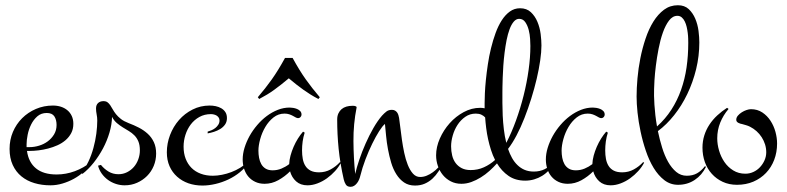

<svg xmlns="http://www.w3.org/2000/svg" viewBox="-20 -700 3048 744"><path d="M335.9 -69.8Q323.2 -51.3 305.4 -35.2Q287.6 -19 266.4 -7.3Q245.1 4.4 221.9 11.2Q198.7 18.1 175.3 18.1Q142.1 18.1 113.3 9.5Q84.5 1 63 -16.6Q41.5 -34.2 29.3 -60.8Q17.1 -87.4 17.1 -123Q17.1 -158.2 30 -188.7Q43 -219.2 65.7 -241.9Q88.4 -264.6 119.1 -277.8Q149.9 -291 185.1 -291Q201.7 -291 216.1 -286.4Q230.5 -281.7 241.2 -272.7Q252 -263.7 258.1 -250.5Q264.2 -237.3 264.2 -220.2Q264.2 -199.7 255.9 -184.1Q247.6 -168.5 233.9 -156.7Q220.2 -145 202.9 -137.2Q185.5 -129.4 166.7 -124.5Q147.9 -119.6 129.6 -117.4Q111.3 -115.2 96.2 -115.2H84.5Q90.8 -70.8 119.6 -47.4Q148.4 -23.9 199.2 -23.9Q235.4 -23.9 269.8 -36.6Q304.2 -49.3 332 -71.8ZM83 -129.9H95.2Q112.8 -129.9 131.3 -135.5Q149.9 -141.1 164.8 -152.1Q179.7 -163.1 189.5 -179.2Q199.2 -195.3 199.2 -215.8Q199.2 -235.8 190.7 -249Q182.1 -262.2 161.1 -262.2Q139.6 -262.2 124.8 -249.3Q109.9 -236.3 100.6 -217.5Q91.3 -198.7 87.2 -178Q83 -157.2 83 -141.1Z M585 -105Q585 -79.6 575.7 -57.1Q566.4 -34.7 549.8 -18.1Q533.2 -1.5 511 8.3Q488.8 18.1 462.9 18.1Q445.8 18.1 429.2 12.7Q412.6 7.3 398.7 -2.7Q384.8 -12.7 374.5 -26.9Q364.3 -41 359.9 -58.1L371.1 -61Q383.8 -45.4 400.6 -35.2Q417.5 -24.9 439 -24.9Q457 -24.9 472.4 -32.7Q487.8 -40.5 498.8 -53.2Q509.8 -65.9 515.9 -82.8Q522 -99.6 522 -117.2Q522 -138.2 516.1 -152.1Q510.3 -166 500.7 -175.5Q491.2 -185.1 479.5 -192.1Q467.8 -199.2 455.8 -206.5Q443.8 -213.9 432.9 -223.1Q421.9 -232.4 414.1 -247.1Q413.6 -218.3 404.3 -186.5Q395 -154.8 379.2 -125Q363.3 -95.2 342.8 -69.3Q322.3 -43.5 299.3 -25.9L295.4 -32.7Q311 -49.3 322.8 -74.2Q334.5 -99.1 342 -126.7Q349.6 -154.3 353.3 -182.1Q356.9 -210 356.9 -232.9Q356.9 -245.1 354.5 -256.8Q352.1 -268.6 352.1 -279.8Q352.1 -293.5 360.1 -300.8Q368.2 -308.1 380.9 -308.1Q390.6 -308.1 396.5 -303.7Q402.3 -299.3 407.2 -292.2Q412.1 -285.2 417 -276.1Q421.9 -267.1 429.4 -257.6Q437 -248 448.5 -239Q460 -230 478 -223.1Q499 -215.3 518.3 -205.3Q537.6 -195.3 552.5 -181.6Q567.4 -168 576.2 -149.2Q585 -130.4 585 -105Z M942.4 -69.8Q929.7 -48.8 909.4 -32.5Q889.2 -16.1 865 -4.6Q840.8 6.8 814.7 12.9Q788.6 19 764.6 19Q735.4 19 710.2 10.3Q685.1 1.5 666.3 -15.4Q647.5 -32.2 637 -55.9Q626.5 -79.6 626.5 -109.9Q626.5 -144 638.9 -176.8Q651.4 -209.5 673.6 -234.9Q695.8 -260.3 726.3 -275.6Q756.8 -291 792.5 -291Q804.2 -291 815.9 -288.6Q827.6 -286.1 837.4 -280.5Q847.2 -274.9 853.3 -265.6Q859.4 -256.3 859.4 -242.2Q859.4 -228 852.1 -217.5Q844.7 -207 833.5 -200.2Q822.3 -193.4 809.3 -189.2Q796.4 -185.1 784.7 -183.1V-189.9Q791.5 -191.9 799.6 -195.3Q807.6 -198.7 814.5 -204.1Q821.3 -209.5 825.9 -216.8Q830.6 -224.1 830.6 -232.9Q830.6 -239.7 827.4 -244.4Q824.2 -249 819.6 -252Q814.9 -254.9 809.1 -256.3Q803.2 -257.8 797.4 -257.8Q772.5 -257.8 752.7 -246.8Q732.9 -235.8 719.2 -217.8Q705.6 -199.7 698.5 -177.2Q691.4 -154.8 691.4 -131.8Q691.4 -105.5 699.5 -84.7Q707.5 -64 722.2 -49.3Q736.8 -34.7 757.8 -26.9Q778.8 -19 804.7 -19Q821.3 -19 840.1 -22.7Q858.9 -26.4 876.7 -33.2Q894.5 -40 910.6 -49.8Q926.8 -59.6 938.5 -71.8Z M1148.4 -255.9Q1148.4 -250.5 1144.5 -246.3Q1140.6 -242.2 1135.3 -242.2Q1130.9 -242.2 1126 -244.9Q1121.1 -247.6 1115 -251Q1108.9 -254.4 1100.8 -257.1Q1092.8 -259.8 1082.5 -259.8Q1058.6 -259.8 1039.8 -244.9Q1021 -230 1008.1 -208Q995.1 -186 988.3 -161.1Q981.4 -136.2 981.4 -116.2Q981.4 -102.1 983.9 -88.6Q986.3 -75.2 992.4 -64.2Q998.5 -53.2 1009.3 -46.6Q1020 -40 1036.6 -40Q1054.2 -40 1070.3 -46.6Q1086.4 -53.2 1100.6 -64Q1101.1 -79.6 1105.7 -96.9Q1110.4 -114.3 1117.7 -131.1Q1125 -147.9 1134.5 -163.1Q1144 -178.2 1154.3 -189.9L1160.6 -186Q1155.3 -169.4 1152.8 -151.9Q1150.4 -134.3 1150.4 -117.2Q1150.4 -99.6 1153.3 -84Q1156.2 -68.4 1163.6 -56.9Q1170.9 -45.4 1183.6 -38.8Q1196.3 -32.2 1216.3 -32.2Q1240.7 -32.2 1261.2 -43.5Q1281.7 -54.7 1297.4 -71.8L1301.3 -69.8Q1292.5 -52.7 1278.3 -37.1Q1264.2 -21.5 1246.8 -9Q1229.5 3.4 1210 10.7Q1190.4 18.1 1171.4 18.1Q1144.5 18.1 1127.4 2.7Q1110.4 -12.7 1104 -36.1Q1083.5 -15.6 1058.3 -1.7Q1033.2 12.2 1005.4 12.2Q984.9 12.2 969 4.6Q953.1 -2.9 942.4 -15.6Q931.6 -28.3 926 -45.7Q920.4 -63 920.4 -82Q920.4 -104 927.5 -127.2Q934.6 -150.4 947 -172.9Q959.5 -195.3 976.6 -215.3Q993.7 -235.4 1013.9 -250.5Q1034.2 -265.6 1056.6 -274.4Q1079.1 -283.2 1102.5 -283.2Q1107.9 -283.2 1115.7 -282Q1123.5 -280.8 1130.9 -277.8Q1138.2 -274.9 1143.3 -269.5Q1148.4 -264.2 1148.4 -255.9ZM979 -323.2Q994.1 -340.8 1007.3 -357.7Q1020.5 -374.5 1033.2 -392.3Q1045.9 -410.2 1058.3 -430.4Q1070.8 -450.7 1084.5 -475.6H1113.8Q1127.4 -450.7 1139.9 -430.4Q1152.3 -410.2 1165 -392.3Q1177.7 -374.5 1190.9 -357.7Q1204.1 -340.8 1219.2 -323.2L1213.9 -316.4Q1196.8 -325.2 1182.9 -334Q1168.9 -342.8 1155.5 -352.3Q1142.1 -361.8 1128.4 -372.6Q1114.7 -383.3 1099.1 -396.5Q1083.5 -383.3 1069.8 -372.6Q1056.2 -361.8 1042.7 -352.1Q1029.3 -342.3 1015.1 -333.7Q1001 -325.2 984.4 -316.4Z M1699.2 -69.8Q1689.9 -52.2 1679.4 -36.1Q1668.9 -20 1655.8 -7.8Q1642.6 4.4 1626 11.7Q1609.4 19 1587.9 19Q1563.5 19 1545.9 7.1Q1528.3 -4.9 1515.9 -24.7Q1503.4 -44.4 1495.8 -69.8Q1488.3 -95.2 1483.4 -121.6Q1478.5 -147.9 1476.1 -173.6Q1473.6 -199.2 1471.7 -219.7Q1462.4 -212.4 1449.2 -191.7Q1436 -170.9 1422.4 -143.1Q1408.7 -115.2 1396.2 -82.5Q1383.8 -49.8 1376 -18.1Q1374.5 -11.2 1371.3 -3.9Q1368.2 3.4 1363.5 9.5Q1358.9 15.6 1352.5 19.8Q1346.2 23.9 1338.4 23.9Q1325.7 23.9 1320.1 15.1Q1314.5 6.3 1312 -4.9Q1297.9 -66.9 1292.2 -123.5Q1286.6 -180.2 1286.6 -236.8Q1286.6 -250.5 1291.3 -260.5Q1295.9 -270.5 1303.7 -277.1Q1311.5 -283.7 1322.3 -286.9Q1333 -290 1344.7 -290Q1346.2 -290 1349.4 -290Q1352.5 -290 1355.5 -289.3Q1358.4 -288.6 1360.4 -287.1Q1362.3 -285.6 1361.8 -283.2Q1349.1 -219.2 1349.6 -153.1Q1350.1 -86.9 1356.4 -25.9Q1361.8 -50.3 1372.3 -81.3Q1382.8 -112.3 1396.7 -143.8Q1410.6 -175.3 1427 -203.9Q1443.4 -232.4 1460.4 -252Q1468.8 -261.2 1477.3 -267.8Q1485.8 -274.4 1498.5 -274.4Q1505.9 -274.4 1510.7 -271.5Q1515.6 -268.6 1518.8 -264.2Q1522 -259.8 1523.7 -254.2Q1525.4 -248.5 1526.4 -243.2Q1528.8 -229 1531.2 -206.5Q1533.7 -184.1 1537.4 -158.7Q1541 -133.3 1546.4 -107.7Q1551.8 -82 1560.1 -61.3Q1568.4 -40.5 1580.1 -27.3Q1591.8 -14.2 1607.9 -14.2Q1621.1 -14.2 1633.5 -19.3Q1646 -24.4 1657.2 -32.5Q1668.5 -40.5 1678.2 -51Q1688 -61.5 1695.8 -71.8Z M2127 -69.8Q2119.1 -53.7 2107.4 -40.8Q2095.7 -27.8 2081.1 -18.8Q2066.4 -9.8 2049.8 -4.9Q2033.2 0 2015.1 0Q1977.1 0 1950.4 -18.6Q1923.8 -37.1 1905.8 -66.9Q1892.6 -52.2 1876.7 -37.8Q1860.8 -23.4 1843 -12.5Q1825.2 -1.5 1806.2 5.4Q1787.1 12.2 1768.1 12.2Q1745.1 12.2 1727.1 2.9Q1709 -6.3 1696.3 -21.7Q1683.6 -37.1 1676.8 -56.9Q1669.9 -76.7 1669.9 -98.1Q1669.9 -130.4 1684.3 -163.1Q1698.7 -195.8 1722.4 -222.4Q1746.1 -249 1776.9 -265.6Q1807.6 -282.2 1840.8 -282.2Q1850.6 -282.2 1857.9 -280.3V-300.8Q1857.9 -314.9 1858.9 -338.4Q1859.9 -361.8 1862.8 -390.4Q1865.7 -418.9 1870.4 -450.4Q1875 -481.9 1882.6 -512.9Q1890.1 -543.9 1900.4 -572Q1910.6 -600.1 1924.3 -621.3Q1938 -642.6 1955.6 -655.3Q1973.1 -668 1995.1 -668Q2021 -668 2037.1 -652.8Q2053.2 -637.7 2062.5 -615.5Q2071.8 -593.3 2075 -568.4Q2078.1 -543.5 2078.1 -523.9Q2078.1 -498.5 2073.2 -465.1Q2068.4 -431.6 2059.6 -394.3Q2050.8 -356.9 2038.6 -317.9Q2026.4 -278.8 2012.2 -242.7Q1998 -206.5 1981.7 -175.5Q1965.3 -144.5 1948.7 -123Q1955.1 -104 1964.1 -87.9Q1973.1 -71.8 1985.4 -60.1Q1997.6 -48.3 2013.2 -41.7Q2028.8 -35.2 2048.8 -35.2Q2094.7 -35.2 2124 -71.8ZM1926.8 -341.8Q1926.8 -324.2 1926.8 -301Q1926.8 -277.8 1928 -252Q1929.2 -226.1 1932.4 -199Q1935.5 -171.9 1941.9 -146.5Q1962.4 -186 1979.5 -233.2Q1996.6 -280.3 2009 -329.8Q2021.5 -379.4 2028.3 -428.7Q2035.2 -478 2035.2 -522Q2035.2 -531.2 2034.2 -548.8Q2033.2 -566.4 2028.8 -583.7Q2024.4 -601.1 2015.6 -614Q2006.8 -627 1991.7 -627Q1980 -627 1970.7 -616Q1961.4 -605 1954.6 -586.7Q1947.8 -568.4 1943.1 -544.9Q1938.5 -521.5 1935.3 -496.1Q1932.1 -470.7 1930.4 -445.8Q1928.7 -420.9 1928 -399.7Q1927.2 -378.4 1927 -363Q1926.8 -347.7 1926.8 -341.8ZM1803.7 -41Q1831.5 -41 1855.2 -51.8Q1878.9 -62.5 1898.4 -80.1Q1889.2 -98.1 1882.6 -118.9Q1876 -139.6 1871.3 -160.9Q1866.7 -182.1 1864 -203.6Q1861.3 -225.1 1859.9 -245.1Q1854 -251.5 1845.2 -255.6Q1836.4 -259.8 1823.7 -259.8Q1800.8 -259.8 1783 -247.3Q1765.1 -234.9 1752.9 -216.1Q1740.7 -197.3 1734.4 -175Q1728 -152.8 1728 -132.8Q1728 -114.3 1732.2 -97.4Q1736.3 -80.6 1745.6 -68.1Q1754.9 -55.7 1769.3 -48.3Q1783.7 -41 1803.7 -41Z M2323.2 -255.9Q2323.2 -250.5 2319.3 -246.3Q2315.4 -242.2 2310.1 -242.2Q2305.7 -242.2 2300.8 -244.9Q2295.9 -247.6 2289.8 -251Q2283.7 -254.4 2275.6 -257.1Q2267.6 -259.8 2257.3 -259.8Q2233.4 -259.8 2214.6 -244.9Q2195.8 -230 2182.9 -208Q2169.9 -186 2163.1 -161.1Q2156.2 -136.2 2156.2 -116.2Q2156.2 -102.1 2158.7 -88.6Q2161.1 -75.2 2167.2 -64.2Q2173.3 -53.2 2184.1 -46.6Q2194.8 -40 2211.4 -40Q2229 -40 2245.1 -46.6Q2261.2 -53.2 2275.4 -64Q2275.9 -79.6 2280.5 -96.9Q2285.2 -114.3 2292.5 -131.1Q2299.8 -147.9 2309.3 -163.1Q2318.8 -178.2 2329.1 -189.9L2335.4 -186Q2330.1 -169.4 2327.6 -151.9Q2325.2 -134.3 2325.2 -117.2Q2325.2 -99.6 2328.1 -84Q2331.1 -68.4 2338.4 -56.9Q2345.7 -45.4 2358.4 -38.8Q2371.1 -32.2 2391.1 -32.2Q2415.5 -32.2 2436 -43.5Q2456.5 -54.7 2472.2 -71.8L2476.1 -69.8Q2467.3 -52.7 2453.1 -37.1Q2439 -21.5 2421.6 -9Q2404.3 3.4 2384.8 10.7Q2365.2 18.1 2346.2 18.1Q2319.3 18.1 2302.2 2.7Q2285.2 -12.7 2278.8 -36.1Q2258.3 -15.6 2233.2 -1.7Q2208 12.2 2180.2 12.2Q2159.7 12.2 2143.8 4.6Q2127.9 -2.9 2117.2 -15.6Q2106.4 -28.3 2100.8 -45.7Q2095.2 -63 2095.2 -82Q2095.2 -104 2102.3 -127.2Q2109.4 -150.4 2121.8 -172.9Q2134.3 -195.3 2151.4 -215.3Q2168.5 -235.4 2188.7 -250.5Q2209 -265.6 2231.4 -274.4Q2253.9 -283.2 2277.3 -283.2Q2282.7 -283.2 2290.5 -282Q2298.3 -280.8 2305.7 -277.8Q2313 -274.9 2318.1 -269.5Q2323.2 -264.2 2323.2 -255.9Z M2715.8 -53.7Q2700.2 -21.5 2671.9 -2.7Q2643.6 16.1 2607.4 16.1Q2577.6 16.1 2554.2 -2Q2530.8 -20 2512.9 -49.3Q2495.1 -78.6 2482.7 -115.5Q2470.2 -152.3 2462.2 -190.4Q2454.1 -228.5 2450.4 -263.9Q2446.8 -299.3 2446.8 -325.7Q2446.8 -357.9 2450.2 -396.5Q2453.6 -435.1 2461.4 -474.4Q2469.2 -513.7 2481.7 -550.8Q2494.1 -587.9 2512 -616.5Q2529.8 -645 2553.2 -662.4Q2576.7 -679.7 2606.9 -679.7Q2632.8 -679.7 2648.9 -664.6Q2665 -649.4 2674.3 -627.2Q2683.6 -605 2686.8 -580.1Q2689.9 -555.2 2689.9 -535.6Q2689.9 -482.9 2677.5 -431.9Q2665 -380.9 2643.3 -335.7Q2621.6 -290.5 2592.3 -253.7Q2563 -216.8 2529.3 -191.9Q2536.1 -159.2 2545.7 -128.2Q2555.2 -97.2 2568.8 -73Q2582.5 -48.8 2600.3 -33.9Q2618.2 -19 2641.1 -19Q2664.1 -19 2680.7 -28.3Q2697.3 -37.6 2711.4 -55.7ZM2514.6 -355Q2514.2 -344.2 2514.4 -328.6Q2514.6 -313 2515.9 -294.2Q2517.1 -275.4 2519.5 -253.9Q2522 -232.4 2525.9 -210Q2558.6 -239.3 2581.5 -274.9Q2604.5 -310.5 2619.1 -351.8Q2633.8 -393.1 2640.4 -438.7Q2647 -484.4 2647 -533.7Q2647 -540 2646.7 -550.3Q2646.5 -560.5 2645 -572.3Q2643.6 -584 2640.9 -595.7Q2638.2 -607.4 2633.5 -616.9Q2628.9 -626.5 2621.8 -632.6Q2614.7 -638.7 2605 -638.7Q2586.4 -638.7 2572.5 -620.4Q2558.6 -602.1 2548.6 -573.7Q2538.6 -545.4 2532 -511.2Q2525.4 -477.1 2521.5 -445.6Q2517.6 -414.1 2516.1 -389.2Q2514.6 -364.3 2514.6 -355Z M2991.2 -144Q2991.2 -109.9 2980 -80.6Q2968.8 -51.3 2948.2 -29.8Q2927.7 -8.3 2899.2 3.9Q2870.6 16.1 2835.9 16.1Q2805.2 16.1 2780.5 4.6Q2755.9 -6.8 2738.3 -26.4Q2720.7 -45.9 2711.4 -72Q2702.1 -98.1 2702.1 -127.9Q2702.1 -152.8 2709.2 -175.3Q2716.3 -197.8 2729 -217Q2741.7 -236.3 2759.3 -252.7Q2776.9 -269 2797.4 -282.2L2803.2 -277.8Q2782.7 -253.9 2771 -225.1Q2759.3 -196.3 2759.3 -164.1Q2759.3 -140.6 2766.4 -116.5Q2773.4 -92.3 2787.1 -72.3Q2800.8 -52.2 2821.3 -39.6Q2841.8 -26.9 2868.2 -26.9Q2884.8 -26.9 2899.4 -33.7Q2914.1 -40.5 2925 -52.2Q2936 -64 2942.6 -78.9Q2949.2 -93.8 2949.2 -109.9Q2949.2 -125.5 2944.6 -140.4Q2939.9 -155.3 2931.6 -168.2Q2923.3 -181.2 2911.6 -191.7Q2899.9 -202.1 2886.2 -209Q2878.4 -212.9 2871.3 -214.8Q2864.3 -216.8 2856 -219.2Q2852.5 -219.7 2848.6 -220.9Q2844.7 -222.2 2841.3 -223.9Q2837.9 -225.6 2835.4 -228.5Q2833 -231.4 2833 -235.8Q2833 -244.6 2839.4 -252Q2845.7 -259.3 2854.5 -264.9Q2863.3 -270.5 2873 -273.7Q2882.8 -276.9 2890.1 -276.9Q2915 -276.9 2934.1 -264.2Q2953.1 -251.5 2965.8 -231.9Q2978.5 -212.4 2984.9 -189Q2991.2 -165.5 2991.2 -144Z"/></svg>

Font: Montez
Style: Regular
Weight: 400
Designer: Astigmatic (AOETI)
Foundry: Astigmatic (AOETI)
Version: Version 1.000